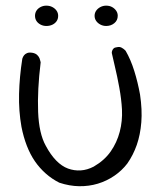

<svg xmlns="http://www.w3.org/2000/svg" viewBox="-20 -658 570 680"><path d="M190 -11Q164 -24 142 -43.5Q120 -63 103.5 -87Q87 -111 75 -142Q63 -173 56 -209Q46 -265 47.5 -325.5Q49 -386 59 -450Q59 -450 60.5 -454Q62 -458 65.5 -462.5Q69 -467 76 -470Q83 -473 95 -471Q106 -469 112 -463Q118 -457 120 -451.5Q122 -446 123 -441.5Q124 -437 124 -437Q112 -339 115 -262Q118 -185 142 -142Q159 -110 179 -89.5Q199 -69 221 -61Q243 -53 266 -54.5Q289 -56 312 -68Q350 -90 372 -121.5Q394 -153 404 -191Q414 -229 412 -270Q410 -307 402.5 -348Q395 -389 387 -422Q379 -455 376 -470Q376 -470 376 -472.5Q376 -475 377.5 -479Q379 -483 382.5 -486.5Q386 -490 395 -491Q404 -493 411 -489Q418 -485 421.5 -481.5Q425 -478 425 -478Q443 -447 455.5 -407Q468 -367 476 -323Q484 -269 480.5 -225Q477 -181 464.5 -145Q452 -109 431 -79Q412 -54 385 -35.5Q358 -17 326.5 -7.5Q295 2 260.5 1.5Q226 1 190 -11ZM356 -566Q345 -566 335.5 -571Q326 -576 320.5 -584Q315 -592 315 -602Q315 -612 320.5 -620Q326 -628 335.5 -633Q345 -638 356 -638Q368 -638 377 -633Q386 -628 391.5 -620Q397 -612 397 -602Q397 -586 385 -576Q373 -566 356 -566ZM144 -566Q133 -566 123.5 -571Q114 -576 109 -584Q104 -592 104 -602Q104 -612 109 -620Q114 -628 123.5 -633Q133 -638 144 -638Q156 -638 165.5 -633Q175 -628 180.5 -620Q186 -612 186 -602Q186 -591 180.5 -583Q175 -575 165.5 -570.5Q156 -566 144 -566Z"/></svg>

Font: Sour Gummy Black ExtraLight
Style: Regular
Weight: 250
Version: Version 1.000